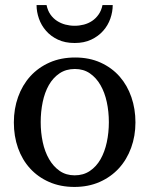

<svg xmlns="http://www.w3.org/2000/svg" viewBox="-20 -719 584 751"><path d="M405.8 -241.2Q405.8 -282.2 397.7 -319.8Q389.6 -357.4 373 -386.2Q356.4 -415 331.5 -432.1Q306.6 -449.2 272.9 -449.2Q238.3 -449.2 212.9 -432.1Q187.5 -415 171.1 -386.2Q154.8 -357.4 147 -319.8Q139.2 -282.2 139.2 -241.2Q139.2 -200.7 147.2 -163.1Q155.3 -125.5 171.9 -96.7Q188.5 -67.9 213.4 -50.5Q238.3 -33.2 272 -33.2Q306.2 -33.2 331.5 -50.3Q356.9 -67.4 373.3 -96.2Q389.6 -125 397.7 -162.6Q405.8 -200.2 405.8 -241.2ZM509.8 -240.2Q509.8 -187 492.9 -140.9Q476.1 -94.7 445.1 -60.8Q414.1 -26.9 369.9 -7.3Q325.7 12.2 271 12.2Q216.3 12.2 172.4 -7.1Q128.4 -26.4 97.7 -60.1Q66.9 -93.8 50.5 -139.9Q34.2 -186 34.2 -240.2Q34.2 -293.5 50.8 -339.8Q67.4 -386.2 98.6 -420.7Q129.9 -455.1 174.1 -474.6Q218.3 -494.1 273.9 -494.1Q329.6 -494.1 373.5 -474.1Q417.5 -454.1 447.8 -419.7Q478 -385.3 493.9 -339.1Q509.8 -293 509.8 -240.2ZM420.9 -699.2Q420.9 -672.9 411.6 -646.2Q402.3 -619.6 383.5 -598.4Q364.7 -577.1 336.9 -564Q309.1 -550.8 272 -550.8Q234.4 -550.8 206.5 -564Q178.7 -577.1 160.2 -598.4Q141.6 -619.6 132.3 -646.2Q123 -672.9 123 -699.2H162.1Q166.5 -677.7 177.2 -662.4Q188 -647 203.1 -637.2Q218.3 -627.4 235.8 -622.8Q253.4 -618.2 272 -618.2Q290.5 -618.2 308.1 -622.8Q325.7 -627.4 340.3 -637.2Q355 -647 365.7 -662.4Q376.5 -677.7 380.9 -699.2Z"/></svg>

Font: Charis SIL Viet
Style: Regular
Weight: 400
Foundry: SIL International
Version: Version 5.000